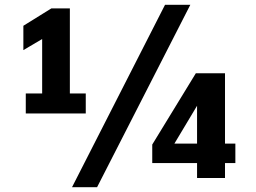

<svg xmlns="http://www.w3.org/2000/svg" viewBox="-20 -739 1062 797"><path d="M665 -719H770L383 38H279ZM87 -351H155V-577L77 -531V-632L193 -704H270V-351H336V-268H87ZM798 -62H612V-139L793 -435H914V-143H957V-62H914V0H798ZM798 -143V-300L704 -143Z"/></svg>

Font: Sarabun
Style: Bold
Weight: 700
Designer: Suppakit Chalermlarp | Katatrad Co.,Ltd.
Foundry: Cadson Demak Co.,Ltd.
Version: Version 1.000; ttfautohint (v1.6)